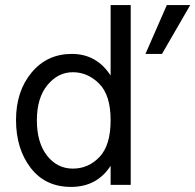

<svg xmlns="http://www.w3.org/2000/svg" viewBox="-20 -727 768 755"><path d="M617 -515H552L636 -707H728ZM494 0H415V-75Q361 8 259.5 8Q158 8 100.5 -67Q43 -142 43 -255Q43 -368 104 -441.5Q165 -515 262.5 -515Q360 -515 415 -430V-707H494ZM266.5 -443Q208 -443 166.5 -392.5Q125 -342 125 -254Q125 -166 165 -115Q205 -64 266.5 -64Q328 -64 371.5 -110Q415 -156 415 -254.5Q415 -353 370 -398Q325 -443 266.5 -443Z"/></svg>

Font: Hind Jalandhar
Style: Regular
Weight: 400
Designer: Namrata Goyal
Foundry: Indian Type Foundry
Version: Version 0.702;PS 1.0;hotconv 1.0.81;makeotf.lib2.5.63406